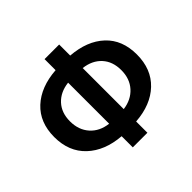

<svg xmlns="http://www.w3.org/2000/svg" viewBox="-183 -979 1217 1217"><g transform="rotate(-45 425.0 -370.5)"><path d="M360 25V-75Q220 -86 137 -164Q54 -242 54 -373Q54 -504 136.5 -580.5Q219 -657 360 -667V-766H491V-667Q632 -656 713.5 -580Q795 -504 795 -373Q795 -242 713 -164Q631 -86 491 -76V25ZM360 -187V-555Q284 -546 239.5 -498Q195 -450 195 -373Q195 -296 239.5 -246Q284 -196 360 -187ZM491 -555V-187Q566 -197 610.5 -246.5Q655 -296 655 -373Q655 -450 611 -498Q567 -546 491 -555Z"/></g></svg>

Font: Swei Fan Sans CJK TC
Style: Bold
Weight: 700
Version: Version 2.130